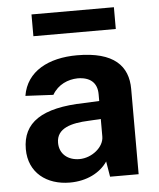

<svg xmlns="http://www.w3.org/2000/svg" viewBox="-52 -762 676 817"><g transform="rotate(-5 285.5 -353.5)"><path d="M465 -717H113V-624H465ZM214 10C286 10 344 -20 375 -66L386 0H508V-364C508 -462 449 -527 291 -527C169 -527 74 -478 57 -374L176 -368C201 -411 244 -428 284 -429C338 -429 368 -403 368 -354V-325L304 -322C121 -318 39 -261 39 -148C39 -47 115 10 214 10ZM263 -86C215 -86 178 -114 178 -163C178 -226 243 -242 316 -245L368 -248V-173C368 -128 316 -86 263 -86Z"/></g></svg>

Font: United Sans
Style: Bold
Weight: 700
Designer: Pablo Impallari, Rodrigo Fuenzalida (Modified by Dan O. Williams)
Version: Version 1.000;PS 001.000;hotconv 1.0.88;makeotf.lib2.5.64775